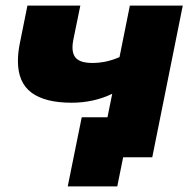

<svg xmlns="http://www.w3.org/2000/svg" viewBox="-20 -562 683 686"><path d="M633 -542 524 0H420L399 104H222L272 -143H364L381 -227Q315 -195 236 -195Q141 -195 92.5 -231Q44 -267 44 -344Q44 -374 51 -408L78 -542H267L242 -420Q239 -405 239 -393Q239 -363 256.5 -350Q274 -337 309 -337Q360 -337 407 -358L444 -542Z"/></svg>

Font: Montserrat Alternates ExtraBold
Style: Italic
Weight: 800
Italic angle: -11.3°
Designer: Julieta Ulanovsky
Foundry: Julieta Ulanovsky
Version: Version 7.200